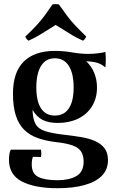

<svg xmlns="http://www.w3.org/2000/svg" viewBox="-20 -718 578 962"><path d="M255 -139Q301 -139 325 -175Q349 -211 349 -280Q349 -349 325 -387.5Q301 -426 255 -426Q209 -426 185.5 -387.5Q162 -349 162 -280Q162 -211 185.5 -175Q209 -139 255 -139ZM25 83Q25 65 27.5 52Q30 39 34 32H185Q189 50 185 69Q173 68 164 68Q155 68 145 68Q143 72 141 82Q139 92 139 106Q139 152 172 168.5Q205 185 268 185Q327 185 363 164Q399 143 399 92Q399 61 386.5 41.5Q374 22 344.5 11Q315 0 261 -6Q210 -12 170 -26Q130 -40 102 -67Q74 -94 59.5 -138.5Q45 -183 45 -249Q45 -356 99 -409.5Q153 -463 255 -463Q298 -463 341 -455.5Q384 -448 422 -448Q447 -448 471.5 -451Q496 -454 508 -458Q512 -419 508 -380Q489 -397 466.5 -403.5Q444 -410 412 -411Q438 -387 452 -353Q466 -319 466 -279Q466 -226 441 -185.5Q416 -145 371.5 -123.5Q327 -102 269 -102Q223 -102 193 -117.5Q163 -133 143 -168Q144 -122 158 -97Q172 -72 206 -61Q240 -50 300 -43Q345 -38 384.5 -31.5Q424 -25 454.5 -12Q485 1 503 24Q521 47 521 84Q521 132 490 163Q459 194 402.5 209.5Q346 225 269 225Q155 225 90 191.5Q25 158 25 83ZM396 -514Q365 -528 343 -541Q321 -554 302 -566.5Q283 -579 259 -593Q236 -579 216.5 -566.5Q197 -554 175 -541Q153 -528 123 -514Q111 -522 107 -535Q142 -568 164 -592Q186 -616 204 -640.5Q222 -665 243 -696Q259 -699 275 -696Q297 -665 315 -640.5Q333 -616 355.5 -592Q378 -568 412 -535Q407 -522 396 -514Z"/></svg>

Font: Poltawski Nowy Medium
Style: Regular
Weight: 500
Version: Version 1.001;gftools[0.9.25]